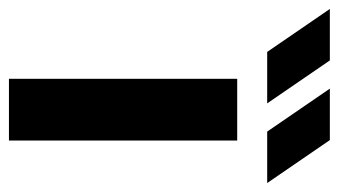

<svg xmlns="http://www.w3.org/2000/svg" viewBox="-275 -573 757 429"><g transform="rotate(90 103.5 -358.5)"><path d="M65 0V-510H203V0ZM183 -577 87 -717H202L298 -577ZM5 -577 -91 -717H24L120 -577Z"/></g></svg>

Font: MuseoModerno Thin SemiBold
Style: Regular
Weight: 600
Version: Version 1.003